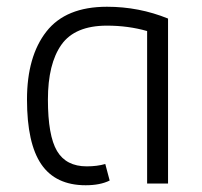

<svg xmlns="http://www.w3.org/2000/svg" viewBox="-20 -544 598 569"><path d="M60 -249Q60 -377 117.5 -450.5Q175 -524 297 -524Q392 -524 478 -489V0H416V-452Q360 -468 297 -468Q202 -468 162 -411.5Q122 -355 122 -249Q122 -142 149 -96.5Q176 -51 237 -51Q268 -51 292 -58L305 -9Q277 5 234 5Q145 5 102.5 -57Q60 -119 60 -249Z"/></svg>

Font: Athiti
Style: Regular
Weight: 400
Designer: CadsonDemak Team
Foundry: CadsonDemak
Version: Version 1.032